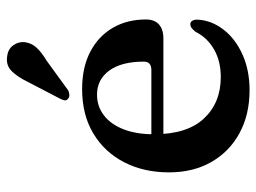

<svg xmlns="http://www.w3.org/2000/svg" viewBox="-115 -630 757 567"><g transform="rotate(-90 263.5 -346.5)"><path d="M489.5 -294Q489.5 -269 475 -255.8Q460.5 -242.5 433.5 -242.5H117.5V-278H340Q365 -278 365 -300Q365 -366.5 338.5 -402.5Q312 -438.5 267.5 -438.5Q233 -438.5 206.5 -418.2Q180 -398 165.2 -360.2Q150.5 -322.5 150.5 -271Q150.5 -172.5 197 -122.8Q243.5 -73 319.5 -73Q366.5 -73 401.2 -93Q436 -113 453 -147.5Q460.5 -156.5 465.2 -159.8Q470 -163 475.5 -163Q482.5 -163 486 -156.5Q489.5 -150 489 -141Q486.5 -99.5 459.2 -64.5Q432 -29.5 385.8 -8.8Q339.5 12 280.5 12Q209 12 154.2 -17.5Q99.5 -47 68.8 -100.5Q38 -154 38 -226Q38 -300.5 67.8 -358.2Q97.5 -416 152.5 -449.2Q207.5 -482.5 284 -482.5Q348 -482.5 394 -458.5Q440 -434.5 464.8 -392Q489.5 -349.5 489.5 -294ZM305.5 -643.5Q320 -673.5 337 -690.5Q354 -707.5 379.5 -704Q402.5 -701.5 413.5 -685.5Q424.5 -669.5 422.5 -652Q420 -632 406.2 -617Q392.5 -602 368 -587.5L280 -523.5Q273.5 -520.5 266.5 -520.2Q259.5 -520 255 -524.5Q249.5 -529 250.8 -535Q252 -541 255.5 -547.5Z"/></g></svg>

Font: Fraunces Medium
Style: Regular
Weight: 500
Version: Version 1.000;[b76b70a41]